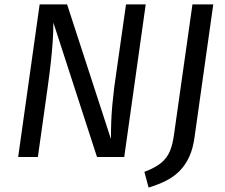

<svg xmlns="http://www.w3.org/2000/svg" viewBox="-20 -709 1017 867"><path d="M549 -689H638L541 0H418L221 -607Q221 -565 218 -521.5Q215 -478 209.5 -427.5Q204 -377 195 -313L151 0H62L159 -689H283L481 -81Q481 -127 482.5 -164Q484 -201 487.5 -237.5Q491 -274 496 -316ZM849 -689H943L859 -93Q852 -39 834.5 -1Q817 37 790.5 63.5Q764 90 729 107.5Q694 125 651 138L632 67Q680 49 707 27Q734 5 747 -26Q760 -57 766 -103Z"/></svg>

Font: Fira Sans Variable
Style: Italic
Weight: 397
Italic angle: -8°
Designer: Carrois Corporate & Edenspiekermann AG
Foundry: Carrois Corporate GbR & Edenspiekermann AG
Version: Version 4.202